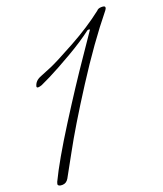

<svg xmlns="http://www.w3.org/2000/svg" viewBox="-169 -771 740 870"><g transform="rotate(-20 200.5 -335.5)"><path d="M434 -663Q338 -545 232.5 -380.5Q127 -216 70 -111L12 -6Q1 13 -19 13Q-39 13 -39 2L-36 -8Q6 -96 99.5 -244Q193 -392 266 -498L339 -605Q339 -608 334 -608L328 -607Q280 -570 210 -529.5Q140 -489 94 -466L48 -444Q37 -440 30 -440Q23 -440 23 -446Q26 -459 35 -468.5Q44 -478 61.5 -484.5Q79 -491 114 -506Q149 -521 240 -571Q331 -621 400 -675Q407 -684 423.5 -684Q440 -684 440 -677Q440 -670 434 -663Z"/></g></svg>

Font: Mr De Haviland
Style: Regular
Weight: 400
Designer: Alejandro Paul
Foundry: Alejandro Paul
Version: Version 1.000